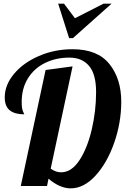

<svg xmlns="http://www.w3.org/2000/svg" viewBox="-20 -1020 703 1053"><path d="M299 -1000H331L391 -920L548 -1000H592L380 -811H359ZM246 -40 238 0H94L230 -636L378 -656L258 -95Q286 -75 315 -75Q372 -75 415.5 -141Q459 -207 483 -309Q507 -411 507 -515Q507 -613 468.5 -658.5Q430 -704 361 -704Q286 -704 226.5 -674.5Q167 -645 133 -590Q99 -535 99 -461Q99 -424 106 -409.5Q113 -395 113 -393Q61 -393 33.5 -415Q6 -437 6 -486Q6 -554 57 -615Q108 -676 193.5 -713Q279 -750 378 -750Q515 -750 580 -669Q645 -588 645 -462Q645 -348 606.5 -237.5Q568 -127 504 -57Q440 13 368 13Q308 13 246 -40Z"/></svg>

Font: Lobster
Style: Regular
Weight: 400
Designer: Impallari Type
Foundry: Impallari Type
Version: Version 2.100